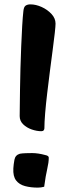

<svg xmlns="http://www.w3.org/2000/svg" viewBox="-20 -827 320 878"><path d="M169 -227Q148 -227 125 -235Q102 -243 86 -258.5Q70 -274 70 -296Q70 -307 70.5 -339Q71 -371 71.5 -416.5Q72 -462 73.5 -513.5Q75 -565 77 -615.5Q79 -666 81.5 -708.5Q84 -751 87 -777Q89 -796 97.5 -801.5Q106 -807 119 -807Q144 -807 170.5 -795Q197 -783 215.5 -763Q234 -743 234 -719Q234 -708 230.5 -676Q227 -644 221 -599.5Q215 -555 208.5 -503.5Q202 -452 196 -402Q190 -352 186.5 -309.5Q183 -267 183 -240Q183 -236 180 -231.5Q177 -227 169 -227ZM153 31Q121 31 94.5 24Q68 17 53.5 -2Q39 -21 41 -57Q42 -75 46 -96.5Q50 -118 71 -124Q82 -126 98.5 -126.5Q115 -127 127 -127Q154 -127 187 -118Q203 -115 203 -106Q203 -84 196 -54.5Q189 -25 182 27Q167 31 153 31Z"/></svg>

Font: Protest Riot
Style: Regular
Weight: 400
Designer: Octavio Pardo
Foundry: Ashler Design
Version: Version 2.005; ttfautohint (v1.8.4.7-5d5b)